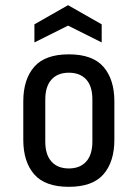

<svg xmlns="http://www.w3.org/2000/svg" viewBox="-20 -710 532 742"><path d="M337 -326Q337 -377 313 -403Q289 -429 246 -429Q203 -429 179 -402.5Q155 -376 155 -325V-163Q155 -112 179 -85.5Q203 -59 246 -59Q289 -59 313 -85.5Q337 -112 337 -163ZM422 -170Q422 -85 380 -36.5Q338 12 246 12Q154 12 112 -36.5Q70 -85 70 -170V-318Q70 -403 112 -451.5Q154 -500 246 -500Q338 -500 380 -451.5Q422 -403 422 -318ZM113 -546V-616L243 -690L373 -616V-546L243 -611Z"/></svg>

Font: Ropa Sans
Style: Regular
Weight: 400
Designer: Botio Nikoltchev
Foundry: Botjo Nikoltchev
Version: Version 1.002